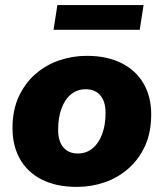

<svg xmlns="http://www.w3.org/2000/svg" viewBox="-20 -722 642 753"><path d="M282 11Q201 11 144.5 -17.5Q88 -46 58.5 -98Q29 -150 29 -219Q29 -290 53.5 -343Q78 -396 119.5 -432Q161 -468 213 -485.5Q265 -503 320 -503Q400 -503 456.5 -474.5Q513 -446 543 -394.5Q573 -343 573 -274Q573 -202 548.5 -149Q524 -96 482.5 -60Q441 -24 389 -6.5Q337 11 282 11ZM285 -120Q319 -120 343.5 -140.5Q368 -161 381 -197Q394 -233 394 -279Q394 -324 373.5 -348Q353 -372 316 -372Q283 -372 258.5 -352Q234 -332 221 -296Q208 -260 208 -213Q208 -168 228.5 -144Q249 -120 285 -120ZM190 -605 205 -702H543L528 -605Z"/></svg>

Font: Nunito Sans 12pt ExtraLight 12pt Black
Style: Italic
Weight: 900
Italic angle: -9°
Version: Version 3.101;gftools[0.9.27]